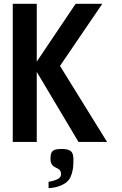

<svg xmlns="http://www.w3.org/2000/svg" viewBox="-20 -745 640 1008"><path d="M286 193.5Q293 189 296.8 183.2Q300.5 177.5 300.5 168.5Q300.5 159 296.8 152.5Q293 146 285 141L276 136.5Q266 131.5 260 127Q254 122.5 249.5 113.5Q245 104.5 245 89.5Q245 68.5 249.8 57.5Q254.5 46.5 266.8 41.8Q279 37 303 37Q338 37 351.8 48.5Q365.5 60 365.5 91Q365.5 121.5 363.5 136.2Q361.5 151 356.5 167.5Q351.5 183 346.2 192Q341 201 331 210Q316.5 223.5 285.5 234Q275 237.5 260.2 240Q245.5 242.5 235 242.5V209Q247.5 208 263.2 203Q279 198 286 193.5ZM173 -367.5V0H47V-725H173V-421.5L377 -725H517L295 -399L542 0H392Z"/></svg>

Font: JuliaMono
Style: Bold
Weight: 700
Monospace: yes
Designer: cormullion
Foundry: corm
Version: Version 0.055; ttfautohint (v1.8.4)